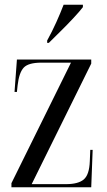

<svg xmlns="http://www.w3.org/2000/svg" viewBox="-20 -786 448 806"><path d="M28 0V-17L278 -523H154Q99 -523 79.5 -502Q60 -481 54 -428L51 -400H41L51 -536H363V-519L113 -13H257Q309 -13 332 -33Q355 -53 357 -109L359 -157H369L363 0ZM178 -616Q199 -654 216.5 -693Q234 -732 247 -766H328V-756Q315 -739 289.5 -711.5Q264 -684 235.5 -656Q207 -628 185 -606H178Z"/></svg>

Font: Noto Serif Display ExtraCondensed
Style: Regular
Weight: 400
Width: 2
Designer: Monotype Design Team
Foundry: Monotype Imaging Inc.
Version: Version 2.009